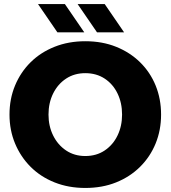

<svg xmlns="http://www.w3.org/2000/svg" viewBox="-20 -917 845 950"><path d="M402 13Q319 13 250 -14.5Q181 -42 131.5 -91.5Q82 -141 54.5 -207Q27 -273 27 -350Q27 -428 54.5 -494Q82 -560 131.5 -609Q181 -658 250 -685.5Q319 -713 402 -713Q486 -713 554.5 -685.5Q623 -658 673 -609Q723 -560 750 -494Q777 -428 777 -350Q777 -273 750 -207Q723 -141 673 -91.5Q623 -42 554.5 -14.5Q486 13 402 13ZM402 -145Q457 -145 498 -172.5Q539 -200 561.5 -246.5Q584 -293 584 -350Q584 -408 561.5 -454.5Q539 -501 498 -528Q457 -555 402 -555Q348 -555 307 -528Q266 -501 243 -454.5Q220 -408 220 -350Q220 -293 243 -246.5Q266 -200 307 -172.5Q348 -145 402 -145ZM460 -757 364 -897H498L594 -757ZM264 -757 168 -897H301L397 -757Z"/></svg>

Font: MuseoModerno ExtraBold
Style: Regular
Weight: 800
Designer: Pablo Cosgaya, Héctor Gatti, Marcela Romero, and the Authors of The MuseoModerno Project.
Foundry: Omnibus-Type Team
Version: Version 1.001